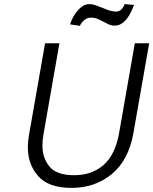

<svg xmlns="http://www.w3.org/2000/svg" viewBox="-20 -910 748 937"><path d="M270 -699 193 -259Q187 -226 187 -199Q187 -139 221.5 -97Q256 -55 342 -55Q428 -55 485 -104.5Q542 -154 561 -259L638 -699H708L631 -260Q607 -127 525 -60Q443 7 330 7Q217 7 166.5 -50.5Q116 -108 116 -189Q116 -222 123 -260L200 -699ZM322 -791Q326 -805 334.5 -822Q343 -839 355 -854Q367 -869 382.5 -879.5Q398 -890 416 -890Q431 -890 445 -885Q459 -880 474 -874Q489 -868 504.5 -862Q520 -856 537 -854Q574 -849 588 -890L634 -886Q628 -870 619.5 -852Q611 -834 599.5 -819Q588 -804 573 -794.5Q558 -785 540 -785Q524 -785 510.5 -791Q497 -797 483.5 -804.5Q470 -812 455.5 -818Q441 -824 423 -824Q407 -824 392.5 -813Q378 -802 370 -784Z"/></svg>

Font: Fz Poppins Light
Style: Italic
Weight: 300
Italic angle: -10°
Designer: Ninad Kale (Devanagari), Jonny Pinhorn (Latin)
Foundry: Indian Type Foundry
Version: Vit hóa bi Vntype.Com & FontZin.Com